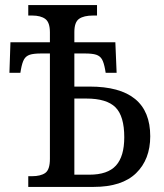

<svg xmlns="http://www.w3.org/2000/svg" viewBox="-20 -734 643 754"><path d="M91 -42H105Q140 -42 158 -55Q176 -68 176 -110V-524H142Q112 -524 97 -519Q82 -514 74.5 -501Q67 -488 62 -460L60 -448H17L21 -568H176V-607Q176 -646 158 -659.5Q140 -673 106 -673H91V-714H361V-673H346Q309 -673 290.5 -660Q272 -647 272 -608V-568H433L438 -448H395L393 -460Q388 -488 380.5 -501Q373 -514 358 -519Q343 -524 313 -524H272V-394H332Q570 -394 570 -199Q570 -108 514.5 -54Q459 0 348 0H91ZM331 -48Q403 -48 435.5 -84Q468 -120 468 -195Q468 -278 433.5 -312.5Q399 -347 319 -347H272V-48Z"/></svg>

Font: Noto Serif Narrow
Style: Regular
Weight: 400
Width: 4
Designer: Monotype Design Team
Foundry: Monotype Imaging Inc.
Version: Version 1.001